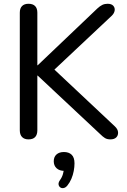

<svg xmlns="http://www.w3.org/2000/svg" viewBox="-20 -732 674 1018"><path d="M131 7Q109 7 97 -5.5Q85 -18 85 -41V-665Q85 -688 97 -700Q109 -712 131 -712Q154 -712 166 -700Q178 -688 178 -665V-386H180L496 -687Q510 -700 522.5 -706Q535 -712 550 -712Q571 -712 580.5 -701.5Q590 -691 588 -676.5Q586 -662 573 -649L243 -339L244 -386L589 -62Q605 -47 606 -30.5Q607 -14 596.5 -3.5Q586 7 565 7Q548 7 536.5 0Q525 -7 510 -22L180 -331H178V-41Q178 -18 166.5 -5.5Q155 7 131 7ZM337 252Q328 263 317.5 265Q307 267 299.5 261.5Q292 256 290.5 246Q289 236 298 223Q309 208 314 190Q319 172 319 158L322 174Q295 174 280 160Q265 146 265 123Q265 100 279.5 87Q294 74 319 74Q345 74 360 88.5Q375 103 375 134Q375 153 371 174.5Q367 196 358.5 216Q350 236 337 252Z"/></svg>

Font: Nunito ExtraLight Medium
Style: Regular
Weight: 500
Version: Version 3.602